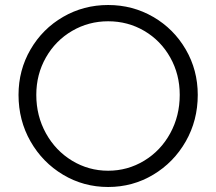

<svg xmlns="http://www.w3.org/2000/svg" viewBox="-20 -735 864 767"><path d="M412 -715Q510 -715 592 -667.5Q674 -620 722 -537.5Q770 -455 770 -356Q770 -254 722 -170Q674 -86 592 -37Q510 12 412 12Q314 12 232 -37Q150 -86 102 -170Q54 -254 54 -356Q54 -455 102 -537.5Q150 -620 232 -667.5Q314 -715 412 -715ZM412 -53Q490 -53 556 -93Q622 -133 660 -202.5Q698 -272 698 -356Q698 -438 660 -505.5Q622 -573 556.5 -611.5Q491 -650 412 -650Q334 -650 268 -611.5Q202 -573 163.5 -505.5Q125 -438 125 -356Q125 -272 163.5 -202.5Q202 -133 268 -93Q334 -53 412 -53Z"/></svg>

Font: Museo Sans Light
Style: Regular
Weight: 300
Designer: Jos Buivenga
Foundry: Jos Buivenga & Rosetta Type Foundry (extension, remastering)
Version: Version 3.600;PS 1.000;hotconv 1.0.88;makeotf.lib2.5.647800;